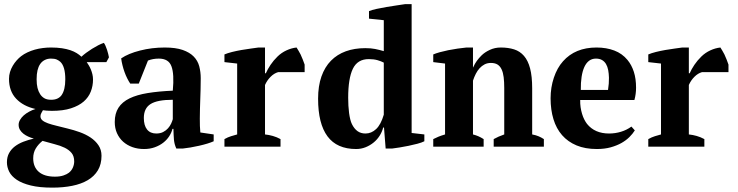

<svg xmlns="http://www.w3.org/2000/svg" viewBox="-20 -692 3484 906"><path d="M220.2 -467.8Q249.5 -467.8 272.2 -464.4Q294.9 -460.9 312 -455.1Q329.1 -449.2 341.8 -441.4Q354.5 -433.6 364.3 -424.3Q373.5 -433.1 386.7 -442.9Q399.9 -452.6 414.3 -461.7Q428.7 -470.7 443.4 -478.3Q458 -485.8 470.2 -489.7Q474.1 -484.4 478 -475.6Q481.9 -466.8 485.1 -456.8Q488.3 -446.8 490.7 -437.3Q493.2 -427.7 494.1 -421.4L481.9 -398.9H389.2Q393.6 -392.6 398.9 -383.8Q404.3 -375 408.7 -364.3Q413.1 -353.5 416 -341.6Q418.9 -329.6 418.9 -316.9Q418.9 -286.6 408.4 -259.8Q397.9 -232.9 375 -212.9Q352.1 -192.9 314.9 -180.9Q277.8 -168.9 225.1 -168.9Q210.4 -168.9 199.7 -169.9Q189 -170.9 182.6 -171.9Q179.7 -167 175.3 -158.9Q170.9 -150.9 170.9 -143.6Q170.9 -131.8 180.2 -124Q189.5 -116.2 206.5 -110.1Q223.6 -104 247.3 -98.4Q271 -92.8 299.3 -85.4Q327.6 -78.6 356.2 -68.4Q384.8 -58.1 407.5 -43Q430.2 -27.8 444.6 -6.6Q459 14.6 459 43Q459 83 441.9 111.6Q424.8 140.1 394 158.2Q363.3 176.3 320.8 184.8Q278.3 193.4 227.1 193.4Q166.5 193.4 125.5 183.3Q84.5 173.3 59.3 156.5Q34.2 139.6 23.4 118.2Q12.7 96.7 12.7 73.7Q12.7 48.8 22.9 30.3Q33.2 11.7 50.5 -1.5Q67.9 -14.6 90.8 -23.4Q113.8 -32.2 139.6 -38.1Q126.5 -41.5 113.5 -47.4Q100.6 -53.2 90.6 -61Q80.6 -68.8 74.2 -79.3Q67.9 -89.8 67.9 -103Q67.9 -114.7 74.5 -126.2Q81.1 -137.7 92 -147.5Q103 -157.2 117.4 -165Q131.8 -172.9 147.5 -177.7Q89.4 -190.9 55.9 -226.6Q22.5 -262.2 22.5 -319.8Q22.5 -336.9 27.3 -352.5Q32.2 -368.2 40.3 -381.8Q48.3 -395.5 58.6 -407Q68.8 -418.5 79.6 -426.8Q92.8 -437 109.4 -444.8Q126 -452.6 144.3 -457.8Q162.6 -462.9 181.9 -465.3Q201.2 -467.8 220.2 -467.8ZM330.1 69.8Q330.1 44.9 317.9 30Q305.7 15.1 285.2 5.1Q264.6 -4.9 237.5 -11.7Q210.4 -18.6 180.7 -27.3Q161.1 -11.7 148.9 8.3Q136.7 28.3 136.7 54.7Q136.7 96.2 163.1 118.9Q189.5 141.6 239.3 141.6Q262.7 141.6 279.3 136Q295.9 130.4 305.2 123Q317.9 112.8 324 98.4Q330.1 84 330.1 69.8ZM152.8 -317.9Q152.8 -293.9 157 -277.1Q161.1 -260.3 169.4 -247.6Q177.2 -235.4 189.5 -228.3Q201.7 -221.2 221.2 -221.2Q238.8 -221.2 250.7 -226.8Q262.7 -232.4 270 -242.2Q288.1 -267.1 288.1 -317.9Q288.1 -378.4 264.6 -400.4Q256.8 -407.2 247.1 -411.4Q237.3 -415.5 220.2 -415.5Q204.1 -415.5 190.9 -408.7Q177.7 -401.9 169.4 -389.6Q161.1 -377.4 157 -360.1Q152.8 -342.8 152.8 -317.9Z M922.9 -132.3Q922.9 -112.3 923.3 -97.7Q923.8 -83 925.3 -66.9L988.3 -57.6V-25.4Q976.6 -20 958.3 -14.4Q939.9 -8.8 919.4 -4.2Q898.9 0.5 878.7 3.9Q858.4 7.3 843.3 8.8H812Q807.1 -2 804.4 -12.2Q801.8 -22.5 800.8 -32.7Q799.8 -43.5 799.3 -56.2Q798.8 -68.8 798.3 -84H793.9Q789.6 -66.4 778.6 -49.3Q767.6 -32.2 750.5 -18.8Q733.4 -5.4 710.4 2.9Q687.5 11.2 659.7 11.2Q629.9 11.2 604.7 2.2Q579.6 -6.8 561 -23.4Q542.5 -40 532 -63.5Q521.5 -86.9 521.5 -116.2Q521.5 -156.7 539.1 -183.8Q556.6 -210.9 591.3 -227.8Q626 -244.6 677 -252.9Q728 -261.2 795.4 -264.2Q802.7 -342.8 789.1 -378.9Q775.9 -415.5 729.5 -415.5Q701.2 -415.5 678.2 -406.2L634.8 -297.4H594.7Q587.4 -308.1 580.3 -322.3Q573.2 -336.4 567.6 -352.1Q562 -367.7 557.9 -384.3Q553.7 -400.9 551.8 -416.5Q585.4 -439.5 641.1 -453.6Q696.8 -467.8 757.3 -467.8Q809.1 -467.8 842 -456.3Q875 -444.8 894 -425.3Q913.1 -405.8 920.2 -379.2Q927.2 -352.5 927.2 -322.8Q927.2 -294.9 926.5 -270.5Q925.8 -246.1 925 -223.1Q924.3 -200.2 923.6 -178Q922.9 -155.8 922.9 -132.3ZM717.3 -62Q736.3 -62 750 -69.1Q763.7 -76.2 772.9 -86.7Q782.2 -97.2 787.6 -108.9Q793 -120.6 795.4 -129.9V-221.2Q722.7 -221.2 690.7 -201.2Q658.7 -181.2 658.7 -135.3Q658.7 -100.1 673.8 -81.1Q689 -62 717.3 -62Z M1292.5 -351.6Q1273.4 -346.2 1256.8 -329.6Q1240.2 -313 1230.5 -291V-57.6Q1249 -55.7 1267.3 -50.5Q1285.6 -45.4 1303.7 -35.6V0H1039.1V-35.6Q1055.7 -44.9 1070.3 -49.3Q1085 -53.7 1099.1 -57.6V-392.1L1039.1 -398.9V-435.1Q1053.7 -441.4 1075.2 -446.8Q1096.7 -452.1 1119.6 -456.1Q1142.6 -460 1164.1 -462.9Q1185.5 -465.8 1199.7 -467.8H1230.5V-346.2H1234.4Q1242.7 -365.2 1256.6 -386Q1270.5 -406.7 1289.6 -425.3Q1308.1 -443.4 1331.8 -454.3Q1355.5 -465.3 1379.4 -467.8Q1383.8 -461.9 1388.7 -452.6Q1393.6 -443.4 1398.4 -435.1Q1403.8 -423.8 1408.7 -411.1Q1413.6 -398.4 1417.5 -387.2V-351.6Z M1788.1 -90.3Q1783.2 -70.3 1771.7 -52Q1760.3 -33.7 1743.4 -19.8Q1726.6 -5.9 1705.3 2.7Q1684.1 11.2 1660.6 11.2Q1569.8 11.2 1525.4 -48.6Q1481 -108.4 1481 -226.1Q1481 -286.1 1496.8 -331.1Q1512.7 -376 1541.7 -405.5Q1570.8 -435.1 1611.8 -450Q1652.8 -464.8 1703.6 -464.8Q1730.5 -464.8 1750 -460.9Q1769.5 -457 1791 -450.7V-596.7L1721.2 -604V-639.6Q1734.4 -645 1756.6 -649.9Q1778.8 -654.8 1803.5 -658.9Q1828.1 -663.1 1851.8 -666.5Q1875.5 -669.9 1891.1 -672.4H1922.4V-64.5L1982.4 -57.6V-25.4Q1969.7 -19 1949.7 -13.7Q1929.7 -8.3 1907.7 -3.9Q1885.7 0.5 1865.2 3.9Q1844.7 7.3 1831.1 8.8H1799.8L1792 -90.3ZM1704.6 -62Q1732.4 -62 1754.9 -83Q1777.3 -104 1791 -150.9V-396.5Q1779.3 -402.8 1761.5 -408Q1743.7 -413.1 1720.2 -413.1Q1667 -413.1 1645 -367.4Q1623 -321.8 1623 -230.5Q1623 -211.9 1624 -193.6Q1625 -175.3 1627.2 -158.9Q1629.4 -142.6 1632.8 -128.9Q1636.2 -115.2 1640.6 -106.4Q1651.4 -84.5 1667 -73.2Q1682.6 -62 1704.6 -62Z M2546.4 0H2309.6V-35.6Q2321.3 -42 2332.5 -47.1Q2343.8 -52.2 2359.4 -57.6V-276.9Q2359.4 -305.7 2356.7 -327.6Q2354 -349.6 2346.9 -364.7Q2339.8 -379.9 2327.6 -387.5Q2315.4 -395 2296.4 -395Q2279.8 -395 2266.6 -388.2Q2253.4 -381.3 2243.2 -370.1Q2232.9 -358.9 2225.1 -343.5Q2217.3 -328.1 2211.9 -311.5V-57.6Q2226.6 -53.7 2237.8 -48.8Q2249 -43.9 2262.2 -35.6V0H2024.4V-35.6Q2036.1 -41.5 2048.8 -46.9Q2061.5 -52.2 2080.1 -57.6V-392.1L2024.4 -398.9V-435.1Q2036.6 -440.4 2055.2 -445.6Q2073.7 -450.7 2095.2 -455.1Q2116.7 -459.5 2138.9 -462.6Q2161.1 -465.8 2181.2 -467.8H2211.9V-373.5H2212.4Q2220.7 -392.1 2230.2 -405Q2239.7 -418 2252 -430.2Q2267.1 -445.3 2291 -456.5Q2314.9 -467.8 2342.8 -467.8Q2378.4 -467.8 2406 -459Q2433.6 -450.2 2452.6 -428.2Q2471.7 -406.2 2481.4 -369.1Q2491.2 -332 2491.2 -275.4V-57.6Q2509.3 -54.2 2521.7 -48.8Q2534.2 -43.5 2546.4 -35.6Z M2975.6 -76.7Q2965.8 -61 2950.2 -45.4Q2934.6 -29.8 2912.6 -17.3Q2890.6 -4.9 2861.6 3.2Q2832.5 11.2 2796.4 11.2Q2741.2 11.2 2700.4 -5.9Q2659.7 -22.9 2632.3 -54.2Q2605 -85.4 2591.6 -129.6Q2578.1 -173.8 2578.1 -228Q2578.1 -279.3 2593.5 -325.4Q2608.9 -371.6 2636.7 -402.8Q2694.3 -467.8 2794.9 -467.8Q2841.3 -467.8 2878.7 -453.6Q2916 -439.5 2940.9 -409.2Q2960.4 -385.7 2970.9 -353.3Q2981.4 -320.8 2981.4 -278.3Q2981.4 -248 2973.6 -220.2H2717.8Q2717.3 -202.6 2719.7 -186Q2722.2 -169.4 2726.6 -154.8Q2731 -140.1 2737.1 -128.2Q2743.2 -116.2 2750 -107.4Q2786.6 -62 2854 -62Q2883.3 -62 2910.4 -70.3Q2937.5 -78.6 2959.5 -94.7ZM2792 -415.5Q2773.4 -415.5 2759.8 -405.3Q2746.1 -395 2737.3 -375.7Q2728.5 -356.4 2724.4 -329.1Q2720.2 -301.8 2720.7 -267.6H2849.1Q2854 -298.3 2853.5 -325.2Q2853 -344.7 2849.9 -361.3Q2846.7 -377.9 2839.6 -389.9Q2832.5 -401.9 2820.8 -408.7Q2809.1 -415.5 2792 -415.5Z M3292.5 -351.6Q3273.4 -346.2 3256.8 -329.6Q3240.2 -313 3230.5 -291V-57.6Q3249 -55.7 3267.3 -50.5Q3285.6 -45.4 3303.7 -35.6V0H3039.1V-35.6Q3055.7 -44.9 3070.3 -49.3Q3085 -53.7 3099.1 -57.6V-392.1L3039.1 -398.9V-435.1Q3053.7 -441.4 3075.2 -446.8Q3096.7 -452.1 3119.6 -456.1Q3142.6 -460 3164.1 -462.9Q3185.5 -465.8 3199.7 -467.8H3230.5V-346.2H3234.4Q3242.7 -365.2 3256.6 -386Q3270.5 -406.7 3289.6 -425.3Q3308.1 -443.4 3331.8 -454.3Q3355.5 -465.3 3379.4 -467.8Q3383.8 -461.9 3388.7 -452.6Q3393.6 -443.4 3398.4 -435.1Q3403.8 -423.8 3408.7 -411.1Q3413.6 -398.4 3417.5 -387.2V-351.6Z"/></svg>

Font: PT Astra Serif
Style: Bold
Weight: 700
Designer: A.Korolkova, I. Chaeva
Foundry: ParaType Ltd
Version: Version 1.002